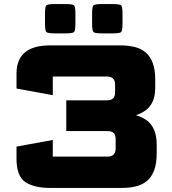

<svg xmlns="http://www.w3.org/2000/svg" viewBox="-20 -923 847 943"><path d="M61.1 -203 239.3 -235.5V-153.8Q239.3 -153.8 239.3 -153.8Q239.3 -153.8 239.3 -153.8H508Q528.5 -153.8 538.2 -164.1Q548 -174.5 548 -194.2V-238.9Q548 -260.7 538.2 -270Q528.5 -279.2 508 -279.2H305.5V-430.3H505.3Q525.5 -430.3 535.4 -439.6Q545.3 -448.8 545.3 -470.6V-506.8Q545.3 -526.5 535.4 -536.8Q525.5 -547.2 505.3 -547.2H239.3Q239.3 -547.2 239.3 -547.2Q239.3 -547.2 239.3 -547.2V-455.5L61.1 -488.2V-561.3Q61.1 -595.8 71.3 -621.8Q81.6 -647.7 101.9 -665.1Q122.3 -682.6 153.2 -691.3Q184.2 -700 225.4 -700H570.6Q610.3 -700 642 -692.1Q673.8 -684.2 696 -664.8Q718.3 -645.4 730.3 -613.2Q742.4 -581 742.4 -532.3V-491.7Q742.4 -441.1 720.9 -408Q699.4 -374.8 647.8 -357.2Q703.3 -340.6 726.4 -304.7Q749.6 -268.9 749.6 -212.7V-169.8Q749.6 -120.8 737.6 -88Q725.6 -55.2 703.3 -35.6Q681 -16.1 649.3 -8Q617.6 0 577.9 0H225.4Q149 0 105 -28.2Q61.1 -56.5 61.1 -144.7ZM201 -808.8V-854.3Q201 -890.4 207.6 -896.7Q214.3 -903.1 250.8 -903.1H300.6Q337.1 -903.1 343.7 -896.7Q350.4 -890.4 350.4 -854.3V-808.8Q350.4 -772.3 343.7 -765.7Q337.1 -759 300.6 -759H250.8Q214.3 -759 207.6 -765.7Q201 -772.3 201 -808.8ZM432.3 -808.8V-854.3Q432.3 -890.4 438.9 -896.7Q445.6 -903.1 482.1 -903.1H531.9Q568.4 -903.1 575.1 -896.7Q581.7 -890.4 581.7 -854.3V-808.8Q581.7 -772.3 575.1 -765.7Q568.4 -759 531.9 -759H482.1Q445.6 -759 438.9 -765.7Q432.3 -772.3 432.3 -808.8Z"/></svg>

Font: Science Gothic
Style: Regular
Weight: 400
Designer: Thomas Phinney, Vassil Kateliev, Brandon Buerkle
Foundry: Font Detective LLC
Version: Version 1.018